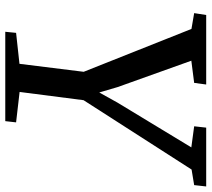

<svg xmlns="http://www.w3.org/2000/svg" viewBox="-56 -726 783 710"><g transform="rotate(90 335.0 -371.5)"><path d="M98 0 102 -40 216.5 -52.5 246 -290 87.5 -688.5 29 -698.5 36 -743H293L287 -698.5L205 -688L302.5 -415.5L322.5 -347.5L360 -415L525.5 -688L447.5 -698.5L452.5 -743H670L665 -698.5L607.5 -689L351 -289.5L320.5 -53L433 -40L428.5 0Z"/></g></svg>

Font: Merriweather
Style: Italic
Weight: 400
Italic angle: -7.8°
Designer: Eben Sorkin
Foundry: Eben Sorkin
Version: Version 2.100